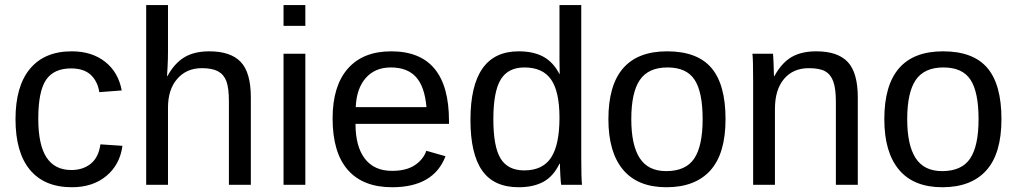

<svg xmlns="http://www.w3.org/2000/svg" viewBox="-20 -745 4099 774"><path d="M134.3 -266.6Q134.3 -161.1 167.5 -110.4Q200.7 -59.6 267.6 -59.6Q314.5 -59.6 345.9 -85Q377.4 -110.4 384.8 -163.1L473.6 -157.2Q463.4 -81.1 408.7 -35.6Q354 9.8 270 9.8Q159.2 9.8 100.8 -60.3Q42.5 -130.4 42.5 -264.6Q42.5 -397.9 101.1 -468Q159.7 -538.1 269 -538.1Q350.1 -538.1 403.6 -496.1Q457 -454.1 470.7 -380.4L380.4 -373.5Q373.5 -417.5 345.7 -443.4Q317.9 -469.2 266.6 -469.2Q196.8 -469.2 165.5 -422.9Q134.3 -376.5 134.3 -266.6Z M654.8 -438Q683.1 -489.7 722.9 -513.9Q762.7 -538.1 823.7 -538.1Q909.7 -538.1 950.4 -495.4Q991.2 -452.6 991.2 -352.1V0H902.8V-335Q902.8 -390.6 892.6 -417.7Q882.3 -444.8 858.9 -457.5Q835.4 -470.2 793.9 -470.2Q731.9 -470.2 694.6 -427.2Q657.2 -384.3 657.2 -311.5V0H569.3V-724.6H657.2V-536.1Q657.2 -506.3 655.5 -474.6Q653.8 -442.9 653.3 -438Z M1123 -640.6V-724.6H1210.9V-640.6ZM1123 0V-528.3H1210.9V0Z M1413.1 -245.6Q1413.1 -154.8 1450.7 -105.5Q1488.3 -56.2 1560.5 -56.2Q1617.7 -56.2 1652.1 -79.1Q1686.5 -102.1 1698.7 -137.2L1775.9 -115.2Q1728.5 9.8 1560.5 9.8Q1443.4 9.8 1382.1 -60.1Q1320.8 -129.9 1320.8 -267.6Q1320.8 -398.4 1382.1 -468.3Q1443.4 -538.1 1557.1 -538.1Q1790 -538.1 1790 -257.3V-245.6ZM1699.2 -313Q1691.9 -396.5 1656.7 -434.8Q1621.6 -473.1 1555.7 -473.1Q1491.7 -473.1 1454.3 -430.4Q1417 -387.7 1414.1 -313Z M2235.4 -85Q2210.9 -34.2 2170.7 -12.2Q2130.4 9.8 2070.8 9.8Q1970.7 9.8 1923.6 -57.6Q1876.5 -125 1876.5 -261.7Q1876.5 -538.1 2070.8 -538.1Q2130.9 -538.1 2170.9 -516.1Q2210.9 -494.1 2235.4 -446.3H2236.3L2235.4 -505.4V-724.6H2323.2V-108.9Q2323.2 -26.4 2326.2 0H2242.2Q2240.7 -7.8 2239 -36.1Q2237.3 -64.5 2237.3 -85ZM1968.8 -264.6Q1968.8 -153.8 1998 -106Q2027.3 -58.1 2093.3 -58.1Q2168 -58.1 2201.7 -109.9Q2235.4 -161.6 2235.4 -270.5Q2235.4 -375.5 2201.7 -424.3Q2168 -473.1 2094.2 -473.1Q2027.8 -473.1 1998.3 -424.1Q1968.8 -375 1968.8 -264.6Z M2904.8 -264.6Q2904.8 -126 2843.8 -58.1Q2782.7 9.8 2666.5 9.8Q2550.8 9.8 2491.7 -60.8Q2432.6 -131.3 2432.6 -264.6Q2432.6 -538.1 2669.4 -538.1Q2790.5 -538.1 2847.7 -471.4Q2904.8 -404.8 2904.8 -264.6ZM2812.5 -264.6Q2812.5 -374 2780 -423.6Q2747.6 -473.1 2670.9 -473.1Q2593.8 -473.1 2559.3 -422.6Q2524.9 -372.1 2524.9 -264.6Q2524.9 -160.2 2558.8 -107.7Q2592.8 -55.2 2665.5 -55.2Q2744.6 -55.2 2778.6 -106Q2812.5 -156.7 2812.5 -264.6Z M3349.6 0V-335Q3349.6 -387.2 3339.4 -416Q3329.1 -444.8 3306.6 -457.5Q3284.2 -470.2 3240.7 -470.2Q3177.2 -470.2 3140.6 -426.8Q3104 -383.3 3104 -306.2V0H3016.1V-415.5Q3016.1 -507.8 3013.2 -528.3H3096.2Q3096.7 -525.9 3097.2 -515.1Q3097.7 -504.4 3098.4 -490.5Q3099.1 -476.6 3100.1 -438H3101.6Q3131.8 -492.7 3171.6 -515.4Q3211.4 -538.1 3270.5 -538.1Q3357.4 -538.1 3397.7 -494.9Q3438 -451.7 3438 -352.1V0Z M4017.1 -264.6Q4017.1 -126 3956.1 -58.1Q3895 9.8 3778.8 9.8Q3663.1 9.8 3604 -60.8Q3544.9 -131.3 3544.9 -264.6Q3544.9 -538.1 3781.7 -538.1Q3902.8 -538.1 3960 -471.4Q4017.1 -404.8 4017.1 -264.6ZM3924.8 -264.6Q3924.8 -374 3892.3 -423.6Q3859.9 -473.1 3783.2 -473.1Q3706.1 -473.1 3671.6 -422.6Q3637.2 -372.1 3637.2 -264.6Q3637.2 -160.2 3671.1 -107.7Q3705.1 -55.2 3777.8 -55.2Q3856.9 -55.2 3890.9 -106Q3924.8 -156.7 3924.8 -264.6Z"/></svg>

Font: TypoPRO Liberation Sans
Style: Regular
Weight: 400
Designer: Steve Matteson
Foundry: Ascender Corporation
Version: Version 2.00.1